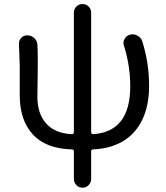

<svg xmlns="http://www.w3.org/2000/svg" viewBox="-20 -713 809 935"><path d="M584 -489.3Q581.1 -496.1 581.1 -502.9Q581.1 -513.7 586.9 -523.4Q595.7 -540 613.3 -543.9Q620.1 -545.9 626 -545.9Q638.7 -545.9 649.4 -539.1Q667 -530.3 672.9 -511.7Q706.1 -405.3 706.1 -294.9Q706.1 -200.2 673.8 -131.8Q641.6 -63.5 580.6 -26.4Q519.5 10.7 433.6 14.6Q423.8 14.6 423.8 24.4V159.2Q423.8 175.8 411.6 188.5Q399.4 201.2 381.8 201.2Q364.3 201.2 352.1 188.5Q339.8 175.8 339.8 159.2V24.4Q339.8 14.6 330.1 14.6Q202.1 10.7 139.2 -59.1Q76.2 -128.9 76.2 -247.1V-392.6L72.3 -501Q72.3 -516.6 83 -528.3Q94.7 -541 112.3 -541Q131.8 -541 146 -528.3Q160.2 -515.6 162.1 -497.1Q164.1 -465.8 164.1 -414.1Q164.1 -381.8 163.1 -318.8Q162.1 -255.9 162.1 -241.2Q162.1 -160.2 204.6 -111.8Q247.1 -63.5 330.1 -59.6Q334 -59.6 336.9 -62Q339.8 -64.5 339.8 -69.3V-651.4Q339.8 -668.9 352.1 -681.2Q364.3 -693.4 381.8 -693.4Q399.4 -693.4 411.6 -681.2Q423.8 -668.9 423.8 -651.4V-69.3Q423.8 -64.5 426.8 -62Q429.7 -59.6 433.6 -59.6Q614.3 -71.3 614.3 -293Q614.3 -391.6 584 -489.3Z"/></svg>

Font: Gen Jyuu GothicX Regular
Style: Regular
Weight: 400
Designer: [Source Han Sans]
Ryoko NISHIZUKA  (kana & ideographs); Paul D. Hunt (Latin, Greek & Cyrillic); Wenlong ZHANG  (bopomofo
Version: Version 1.002.20150607